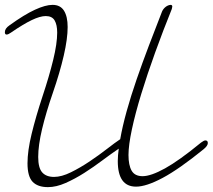

<svg xmlns="http://www.w3.org/2000/svg" viewBox="-20 -748 874 789"><path d="M25 -614Q14 -606 7 -606Q0 -606 0 -616Q0 -631 19 -644Q80 -688 123.5 -708Q167 -728 196 -728Q228 -728 243 -704Q258 -680 258 -637Q258 -589 242 -519.5Q226 -450 197 -366Q169 -285 153 -218Q137 -151 137 -103Q137 -58 153.5 -39.5Q170 -21 202 -21Q233 -21 271.5 -40Q310 -59 348 -84.5Q386 -110 419.5 -136Q453 -162 474 -176Q483 -228 500.5 -291Q518 -354 541.5 -422Q565 -490 592 -561Q619 -632 646 -701Q651 -712 660.5 -719.5Q670 -727 681 -728Q688 -728 688 -721Q688 -719 686 -711Q650 -622 617.5 -532Q585 -442 560.5 -362Q536 -282 522 -216.5Q508 -151 508 -111Q508 -69 521 -46.5Q534 -24 566 -24Q600 -24 658 -56Q716 -88 806 -162Q818 -171 824 -171Q834 -171 834 -160Q834 -149 817 -135Q716 -53 648.5 -17Q581 19 539 19Q464 19 464 -86Q464 -97 465 -110Q466 -123 468 -137Q438 -117 401.5 -89.5Q365 -62 326.5 -37.5Q288 -13 249.5 4Q211 21 177 21Q135 21 114 -1Q93 -23 93 -77Q93 -128 110 -198Q127 -268 155 -353Q182 -434 198.5 -501.5Q215 -569 215 -614Q215 -646 204.5 -664Q194 -682 168 -682Q145 -682 110.5 -665.5Q76 -649 25 -614Z"/></svg>

Font: Discipuli Britannica
Style: Regular
Weight: 400
Designer: Peter Wiegel
Foundry: Peter Wiegel
Version: Version 0.001 2009